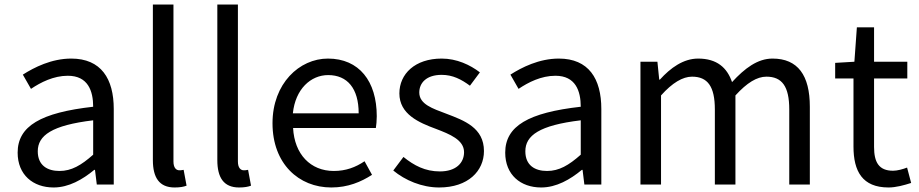

<svg xmlns="http://www.w3.org/2000/svg" viewBox="-20 -816 4063 849"><path d="M217 13C284 13 345 -22 397 -65H400L408 0H483V-334C483 -468 427 -557 295 -557C208 -557 131 -518 81 -486L117 -423C160 -452 217 -481 280 -481C369 -481 392 -414 392 -344C161 -318 58 -259 58 -141C58 -43 126 13 217 13ZM243 -60C189 -60 147 -85 147 -147C147 -217 209 -262 392 -284V-132C339 -85 296 -60 243 -60Z M752 13C776 13 792 10 805 5L792 -65C782 -63 778 -63 773 -63C759 -63 747 -74 747 -102V-796H656V-108C656 -31 684 13 752 13Z M1037 13C1061 13 1077 10 1090 5L1077 -65C1067 -63 1063 -63 1058 -63C1044 -63 1032 -74 1032 -102V-796H941V-108C941 -31 969 13 1037 13Z M1445 13C1519 13 1577 -12 1625 -43L1592 -103C1552 -76 1509 -60 1456 -60C1353 -60 1282 -134 1276 -250H1642C1644 -263 1646 -282 1646 -302C1646 -457 1568 -557 1430 -557C1304 -557 1185 -447 1185 -271C1185 -92 1301 13 1445 13ZM1275 -315C1286 -422 1354 -484 1431 -484C1516 -484 1566 -425 1566 -315Z M1922 13C2050 13 2120 -60 2120 -148C2120 -251 2033 -283 1954 -313C1893 -336 1834 -355 1834 -407C1834 -449 1865 -485 1933 -485C1982 -485 2020 -465 2058 -437L2102 -496C2059 -529 2000 -557 1933 -557C1815 -557 1746 -489 1746 -403C1746 -311 1832 -274 1908 -246C1968 -223 2032 -198 2032 -143C2032 -96 1997 -58 1925 -58C1860 -58 1811 -84 1764 -122L1719 -62C1771 -19 1845 13 1922 13Z M2373 13C2440 13 2501 -22 2553 -65H2556L2564 0H2639V-334C2639 -468 2583 -557 2451 -557C2364 -557 2287 -518 2237 -486L2273 -423C2316 -452 2373 -481 2436 -481C2525 -481 2548 -414 2548 -344C2317 -318 2214 -259 2214 -141C2214 -43 2282 13 2373 13ZM2399 -60C2345 -60 2303 -85 2303 -147C2303 -217 2365 -262 2548 -284V-132C2495 -85 2452 -60 2399 -60Z M2812 0H2903V-394C2953 -450 2999 -477 3040 -477C3109 -477 3141 -434 3141 -332V0H3232V-394C3283 -450 3327 -477 3369 -477C3438 -477 3470 -434 3470 -332V0H3561V-344C3561 -483 3508 -557 3396 -557C3330 -557 3273 -514 3217 -453C3195 -517 3150 -557 3067 -557C3002 -557 2945 -516 2898 -464H2895L2887 -543H2812Z M3909 13C3942 13 3978 3 4009 -7L3991 -75C3973 -68 3948 -61 3929 -61C3866 -61 3845 -99 3845 -166V-469H3992V-543H3845V-695H3769L3758 -543L3673 -538V-469H3754V-168C3754 -59 3793 13 3909 13Z"/></svg>

Font: Noto Sans CJK KR Regular
Style: Regular
Weight: 400
Designer: Ryoko NISHIZUKA (kana & ideographs); Paul D. Hunt (Latin, Greek & Cyrillic); Wenlong ZHANG (bopomofo); Sandoll Communica
Foundry: Adobe Systems Incorporated
Version: Version 1.004;PS 1.004;hotconv 1.0.82;makeotf.lib2.5.63406